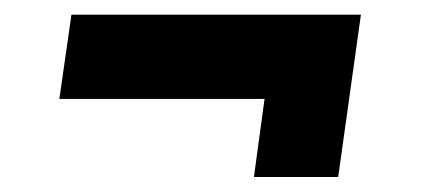

<svg xmlns="http://www.w3.org/2000/svg" viewBox="-20 -352 598 262"><path d="M326.5 -110.5 341 -217H61L77.5 -332H472.5L441.5 -110.5Z"/></svg>

Font: Mohave Light SemiBold
Style: Italic
Weight: 600
Italic angle: -8°
Version: Version 2.003